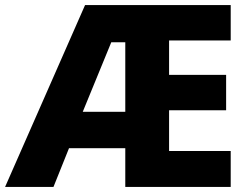

<svg xmlns="http://www.w3.org/2000/svg" viewBox="-24 -734 976 754"><path d="M882 0V-141H640V-301H864V-440H640V-575H882V-714H310L-4 0H186L247 -152H468V0ZM301 -295 413 -568H468V-295Z"/></svg>

Font: Noto Sans Lao UI ExtBd
Style: Regular
Weight: 800
Designer: Monotype Design Team
Foundry: Monotype Imaging Inc.
Version: Version 2.000